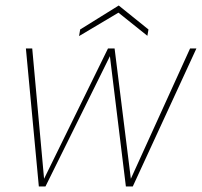

<svg xmlns="http://www.w3.org/2000/svg" viewBox="-20 -677 733 697"><path d="M121 0 74 -501H97L140 -28L372 -501H396L455 -28L670 -501H693L462 0H437L379 -473L145 0ZM267 -546 271 -570 411 -657 519 -570 515 -547 410 -631Z"/></svg>

Font: DM Sans 18pt Thin
Style: Italic
Weight: 250
Italic angle: -10°
Designer: Colophon Foundry, Jonny Pinhorn
Foundry: Colophon Foundry
Version: Version 4.004;gftools[0.9.30]